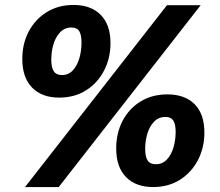

<svg xmlns="http://www.w3.org/2000/svg" viewBox="-20 -741 888 775"><path d="M81 14 654 -720H790L217 14ZM219 -347Q149 -347 109.5 -387.5Q70 -428 70 -503Q70 -565 96 -614Q122 -663 168.5 -692Q215 -721 277 -721Q347 -721 386.5 -681Q426 -641 426 -567Q426 -506 400 -456Q374 -406 327.5 -376.5Q281 -347 219 -347ZM230 -438Q256 -438 273.5 -456.5Q291 -475 300 -505Q309 -535 309 -569Q309 -600 300 -615Q291 -630 268 -630Q241 -630 222.5 -610.5Q204 -591 195.5 -561.5Q187 -532 187 -500Q187 -469 197 -453.5Q207 -438 230 -438ZM598 14Q528 14 488.5 -26.5Q449 -67 449 -142Q449 -204 475 -253.5Q501 -303 547.5 -331.5Q594 -360 656 -360Q726 -360 765.5 -320.5Q805 -281 805 -206Q805 -145 779 -95Q753 -45 706.5 -15.5Q660 14 598 14ZM609 -78Q635 -78 653 -96.5Q671 -115 680 -145Q689 -175 689 -209Q689 -240 679.5 -254.5Q670 -269 648 -269Q620 -269 601.5 -249.5Q583 -230 574.5 -200.5Q566 -171 566 -140Q566 -108 576 -93Q586 -78 609 -78Z"/></svg>

Font: Bitter Thin ExtraBold
Style: Italic
Weight: 800
Italic angle: -9°
Version: Version 2.002